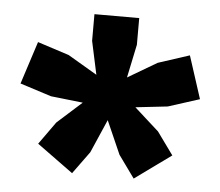

<svg xmlns="http://www.w3.org/2000/svg" viewBox="-40 -852 611 534"><g transform="rotate(5 265.5 -585.0)"><path d="M339 -560 407.5 -498.5 453 -435.5 351.5 -362 306.5 -424.5 265.5 -517.5 225 -424.5 179.5 -362 78.5 -435.5 123.5 -498.5 192 -560 102.5 -570 15 -598 53.5 -717 141.5 -688.5 223 -640.5 203 -733.5V-808H328V-733.5L308.5 -640.5L390 -688.5L477.5 -717L516 -598L428.5 -570Z"/></g></svg>

Font: Encode Sans Semi Expanded ExBd
Style: Regular
Weight: 800
Width: 6
Designer: Multiple Designers
Foundry: Impallari Type
Version: Version 2.000